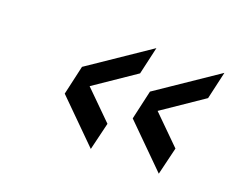

<svg xmlns="http://www.w3.org/2000/svg" viewBox="-66 -544 662 544"><g transform="rotate(20 264.5 -272.0)"><path d="M529 -438 510 -355 388 -272 472 -189 452 -106 329 -228 349 -316ZM324 -438 305 -355 183 -272 267 -189 247 -106 124 -228 144 -316Z"/></g></svg>

Font: Miedinger
Style: Bold-Italic
Weight: 700
Italic angle: -13°
Version: Version 001.000